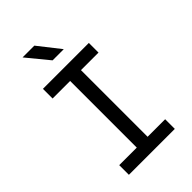

<svg xmlns="http://www.w3.org/2000/svg" viewBox="-276 -1051 1153 1153"><g transform="rotate(-45 300.0 -475.0)"><path d="M105 0V-82H254V-648H105V-730H495V-648H346V-82H495V0ZM267 -810 152 -950H252L362 -810Z"/></g></svg>

Font: JetBrainsMono Nerd Font Mono
Style: Regular
Weight: 400
Monospace: yes
Designer: Philipp Nurullin, Konstantin Bulenkov
Foundry: JetBrains
Version: Version 2.304; ttfautohint (v1.8.4.7-5d5b);Nerd Fonts 2.3.0